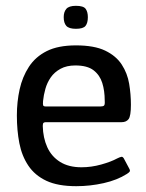

<svg xmlns="http://www.w3.org/2000/svg" viewBox="-20 -634 503 660"><path d="M38 -237Q38 -284 47.5 -327Q57 -370 79.5 -404.5Q102 -439 141 -458.5Q180 -478 241 -478Q304 -478 341.5 -460Q379 -442 398.5 -412Q418 -382 424 -346Q430 -310 430 -274Q430 -235 422 -224.5Q414 -214 398 -214H137Q133 -214 130 -212Q127 -210 127 -201Q128 -160 142.5 -128Q157 -96 186.5 -77.5Q216 -59 260 -59Q294 -59 328 -68.5Q362 -78 382 -89Q392 -94 397.5 -95Q403 -96 408 -85L424 -55Q428 -48 426 -44.5Q424 -41 416 -36Q383 -15 336.5 -4.5Q290 6 242 6Q179 6 139.5 -12.5Q100 -31 77.5 -64.5Q55 -98 46.5 -142Q38 -186 38 -237ZM340 -288Q340 -322 331.5 -349Q323 -376 301.5 -392.5Q280 -409 239 -409Q209 -409 188 -397.5Q167 -386 154.5 -368Q142 -350 136 -328.5Q130 -307 128 -287Q127 -275 128.5 -271.5Q130 -268 138 -268H325Q334 -268 337.5 -271Q341 -274 340 -288ZM282 -575Q282 -555 274 -545Q266 -535 241 -535Q217 -535 208 -545Q199 -555 199 -575Q199 -593 208 -603.5Q217 -614 241 -614Q267 -614 274.5 -603.5Q282 -593 282 -575Z"/></svg>

Font: Glory Thin Medium
Style: Regular
Weight: 500
Version: Version 1.011